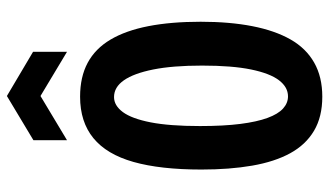

<svg xmlns="http://www.w3.org/2000/svg" viewBox="-214 -704 932 543"><g transform="rotate(-90 251.5 -433.0)"><path d="M249 13Q192 13 152.5 -10.5Q113 -34 89 -78Q65 -122 54 -185.5Q43 -249 43 -329Q43 -445 64.5 -521Q86 -597 132 -634.5Q178 -672 249 -672Q305 -672 345 -650.5Q385 -629 410.5 -586Q436 -543 448.5 -479Q461 -415 461 -331Q461 -249 448.5 -185Q436 -121 411 -77Q386 -33 345.5 -10Q305 13 249 13ZM250 -84Q276 -84 295.5 -109.5Q315 -135 326 -188.5Q337 -242 337 -327Q337 -410 326 -465Q315 -520 295.5 -548Q276 -576 248 -576Q224 -576 205.5 -551Q187 -526 176.5 -472.5Q166 -419 166 -333Q166 -266 172 -219Q178 -172 189 -142Q200 -112 215.5 -98Q231 -84 250 -84ZM126 -709V-804L251 -879L376 -805V-709L251 -784Z"/></g></svg>

Font: Bricolage Grotesque 24pt Condensed SemiBold
Style: Regular
Weight: 600
Width: 3
Designer: Mathieu Triay
Foundry: Atelier Triay
Version: Version 1.001;gftools[0.9.33.dev8+g029e19f]